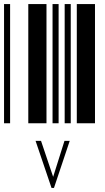

<svg xmlns="http://www.w3.org/2000/svg" viewBox="-20 -610 520 950"><path d="M0 0V-590H30V0ZM120 0V-590H210V0ZM240 0V-590H270V0ZM300 0V-590H330V0ZM360 0V-590H450V0ZM156 87H183L243 265L299 87H325L247 320H235Z"/></svg>

Font: Libre Barcode 39 Extended Text
Style: Regular
Weight: 400
Version: Version 1.005; ttfautohint (v1.8.3)